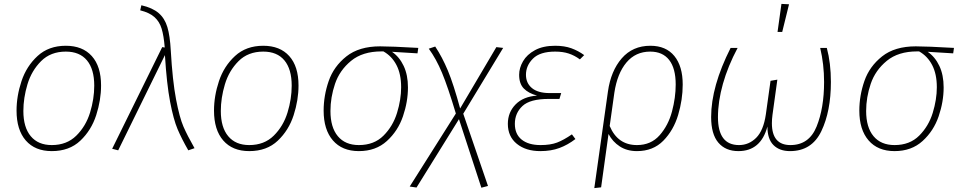

<svg xmlns="http://www.w3.org/2000/svg" viewBox="-20 -766 4938 986"><path d="M65 -198Q65 -273 90.5 -349.5Q116 -426 173 -478.5Q230 -531 318 -531Q404 -531 451.5 -478Q499 -425 499 -327Q499 -252 474 -174.5Q449 -97 392.5 -43.5Q336 10 246 10Q160 10 112.5 -44.5Q65 -99 65 -198ZM464 -326Q464 -411 426.5 -456Q389 -501 318 -501Q240 -501 191 -452Q142 -403 121 -333Q100 -263 100 -196Q100 -112 138 -66.5Q176 -21 246 -21Q323 -21 372 -69.5Q421 -118 442.5 -188Q464 -258 464 -326Z M857 -507Q866 -351 884 -256.5Q902 -162 922 -116Q942 -70 979 -5L947 6Q913 -53 892 -102.5Q871 -152 853.5 -243.5Q836 -335 827 -483L587 6L556 -2L813 -524L826 -522Q821 -583 810 -619Q799 -655 773.5 -678Q748 -701 700 -713L706 -739Q763 -726 794.5 -699Q826 -672 839.5 -627Q853 -582 857 -507Z M1079 -198Q1079 -273 1104.5 -349.5Q1130 -426 1187 -478.5Q1244 -531 1332 -531Q1418 -531 1465.5 -478Q1513 -425 1513 -327Q1513 -252 1488 -174.5Q1463 -97 1406.5 -43.5Q1350 10 1260 10Q1174 10 1126.5 -44.5Q1079 -99 1079 -198ZM1478 -326Q1478 -411 1440.5 -456Q1403 -501 1332 -501Q1254 -501 1205 -452Q1156 -403 1135 -333Q1114 -263 1114 -196Q1114 -112 1152 -66.5Q1190 -21 1260 -21Q1337 -21 1386 -69.5Q1435 -118 1456.5 -188Q1478 -258 1478 -326Z M1642 -198Q1642 -275 1668 -350Q1694 -425 1759 -476.5Q1824 -528 1932 -528Q1989 -528 2128 -520L2124 -492L1993 -500Q2031 -474 2053 -427.5Q2075 -381 2075 -317Q2075 -244 2049.5 -169Q2024 -94 1967 -42Q1910 10 1823 10Q1737 10 1689.5 -45Q1642 -100 1642 -198ZM2040 -318Q2040 -386 2016 -432Q1992 -478 1949 -502H1939Q1842 -502 1783 -453.5Q1724 -405 1700.5 -335.5Q1677 -266 1677 -196Q1677 -112 1715 -66.5Q1753 -21 1823 -21Q1901 -21 1949.5 -69.5Q1998 -118 2019 -186.5Q2040 -255 2040 -318Z M2359 -182 2486 189 2452 198 2337 -154 2119 197 2084 192 2321 -183Q2280 -320 2250 -392Q2220 -464 2182 -516L2215 -527Q2251 -473 2280 -403.5Q2309 -334 2343 -209L2529 -524L2564 -520Z M2588 -130Q2588 -189 2627.5 -229.5Q2667 -270 2738 -275Q2694 -287 2670 -311.5Q2646 -336 2646 -382Q2646 -417 2666 -451.5Q2686 -486 2727.5 -508.5Q2769 -531 2831 -531Q2879 -531 2914.5 -518Q2950 -505 2980 -483L2958 -461Q2931 -481 2901 -491Q2871 -501 2831 -501Q2753 -501 2717 -465Q2681 -429 2681 -382Q2681 -339 2712 -313.5Q2743 -288 2803 -288H2862L2853 -258H2798Q2702 -258 2663 -221.5Q2624 -185 2624 -130Q2624 -77 2659 -49Q2694 -21 2756 -21Q2807 -21 2841 -34Q2875 -47 2917 -76L2935 -52Q2896 -22 2853 -6Q2810 10 2755 10Q2680 10 2634 -27.5Q2588 -65 2588 -130Z M3486 -332Q3486 -254 3462.5 -175.5Q3439 -97 3386.5 -43.5Q3334 10 3251 10Q3200 10 3163 -14Q3126 -38 3105 -78L3067 196L3032 200L3102 -296Q3117 -402 3173 -466.5Q3229 -531 3320 -531Q3400 -531 3443 -478.5Q3486 -426 3486 -332ZM3450 -332Q3450 -415 3416.5 -458Q3383 -501 3319 -501Q3244 -501 3197 -445Q3150 -389 3135 -290L3111 -119Q3152 -21 3251 -21Q3323 -21 3367.5 -71.5Q3412 -122 3431 -193.5Q3450 -265 3450 -332Z M3632 -165Q3632 -322 3732 -520H3768Q3718 -426 3692.5 -335.5Q3667 -245 3667 -164Q3667 -21 3775 -21Q3826 -21 3863.5 -58.5Q3901 -96 3913 -179L3937 -351L3972 -357L3947 -176Q3944 -154 3944 -133Q3944 -21 4039 -21Q4135 -21 4173.5 -116Q4212 -211 4212 -345Q4212 -436 4192 -520H4226Q4247 -442 4247 -345Q4247 -195 4198 -92.5Q4149 10 4037 10Q3983 10 3952 -21Q3921 -52 3921 -116Q3887 10 3772 10Q3706 10 3669 -33.5Q3632 -77 3632 -165ZM4032 -744 3997 -602H3973L3993 -746Z M4393 -198Q4393 -275 4419 -350Q4445 -425 4510 -476.5Q4575 -528 4683 -528Q4740 -528 4879 -520L4875 -492L4744 -500Q4782 -474 4804 -427.5Q4826 -381 4826 -317Q4826 -244 4800.5 -169Q4775 -94 4718 -42Q4661 10 4574 10Q4488 10 4440.5 -45Q4393 -100 4393 -198ZM4791 -318Q4791 -386 4767 -432Q4743 -478 4700 -502H4690Q4593 -502 4534 -453.5Q4475 -405 4451.5 -335.5Q4428 -266 4428 -196Q4428 -112 4466 -66.5Q4504 -21 4574 -21Q4652 -21 4700.5 -69.5Q4749 -118 4770 -186.5Q4791 -255 4791 -318Z"/></svg>

Font: FiraGO UltraLight
Style: Italic
Weight: 200
Italic angle: -8°
Designer: bBox Type GmbH
Foundry: bBox Type GmbH
Version: Version 1.001